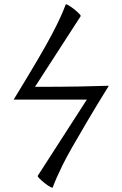

<svg xmlns="http://www.w3.org/2000/svg" viewBox="-20 -724 574 900"><path d="M227 155Q226 158 214.5 151.5Q203 145 189 134Q175 123 165 113Q155 103 157 100L387 -257H44Q113 -370 156.5 -444Q200 -518 225 -566Q250 -614 264 -645Q278 -676 288 -703Q289 -706 300.5 -699.5Q312 -693 326 -682Q340 -671 350 -661Q360 -651 358 -648L144 -317Q264 -317 349 -318.5Q434 -320 490 -322Q430 -225 388.5 -154.5Q347 -84 319 -35Q291 14 274 48.5Q257 83 246 108Q235 133 227 155Z"/></svg>

Font: Junicode SmExp
Style: Regular
Weight: 400
Width: 6
Designer: Peter S. Baker
Version: Version 2.205; ttfautohint (v1.8.4)